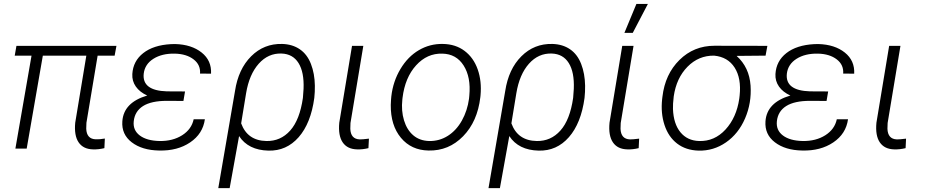

<svg xmlns="http://www.w3.org/2000/svg" viewBox="-20 -764 4756 987"><path d="M569.3 -478H481.9L424.3 -132.8L423.3 -102.5Q425.3 -49.3 472.2 -47.9Q490.7 -46.9 519 -51.8L516.6 -2.4Q486.3 4.9 458.5 3.9Q408.2 2.9 384.3 -32Q360.4 -66.9 366.7 -133.3L423.8 -478H200.2L117.2 0H59.1L142.1 -478H55.7L64.5 -528.3H578.6Z M608.9 -140.6Q615.7 -237.3 736.8 -272.9Q698.2 -290.5 678.2 -319.1Q658.2 -347.7 660.2 -383.3Q664.1 -450.2 716.6 -491.2Q769 -532.2 858.9 -537.1L880.9 -537.6Q964.8 -535.2 1016.6 -493.9Q1068.4 -452.6 1064.9 -385.3L1008.3 -385.7Q1011.7 -430.7 975.3 -458.7Q939 -486.8 878.9 -488.3Q813 -489.7 768.8 -461.9Q724.6 -434.1 718.8 -385.3Q709.5 -298.3 837.4 -294.4L931.2 -293.9L922.9 -245.1L837.9 -245.6Q757.8 -245.6 715.3 -218.8Q672.9 -191.9 667.5 -140.6Q662.6 -94.7 698.5 -67.6Q734.4 -40.5 800.3 -39.1Q868.2 -38.1 916.5 -68.8Q964.8 -99.6 975.6 -150.9H1033.2Q1022.9 -76.2 957.5 -32Q892.1 12.2 797.9 9.8Q710.4 8.3 657.2 -32.5Q604 -73.2 608.9 -140.6Z M1188 -295.9Q1205.1 -408.7 1271 -474.6Q1336.9 -540.5 1430.7 -538.1Q1483.4 -536.6 1521.2 -510.7Q1559.1 -484.9 1578.4 -435.3Q1597.7 -385.7 1598.6 -323.7Q1599.1 -291.5 1595.7 -260.7Q1578.1 -130.4 1515.4 -58.8Q1452.6 12.7 1359.9 10.3Q1256.3 7.8 1209 -64.5L1160.6 203.1H1102.1ZM1219.7 -129.9Q1252 -41 1349.6 -39.1Q1422.4 -37.6 1471.7 -92.8Q1521 -147.9 1537.1 -260.7L1540.5 -307.6Q1543.9 -393.1 1514.6 -439.9Q1485.4 -486.8 1427.2 -488.8Q1358.9 -491.2 1310.1 -436.5Q1261.2 -381.8 1245.1 -284.7Z M1847.7 -528.3 1781.7 -131.8 1780.8 -102.1Q1782.7 -48.8 1829.6 -47.4Q1841.3 -46.9 1876.5 -51.3L1874 -2.4Q1843.8 4.9 1815.9 3.9Q1765.6 2.9 1741.7 -32Q1717.8 -66.9 1724.1 -133.3L1789.6 -528.3Z M1987.8 0ZM1991.7 -269Q2000.5 -345.7 2038.6 -409.4Q2076.7 -473.1 2133.5 -506.3Q2190.4 -539.6 2256.8 -538.1Q2322.3 -537.1 2368.4 -502.2Q2414.6 -467.3 2435.8 -407Q2457 -346.7 2450.2 -273.4L2449.2 -264.2Q2434.6 -139.2 2360.6 -63.5Q2286.6 12.2 2183.1 9.8Q2094.2 8.3 2041 -55.7Q1987.8 -119.6 1988.8 -224.6L1990.2 -252.4ZM2048.3 -252.4Q2042 -194.3 2056.9 -145.3Q2071.8 -96.2 2104.5 -68.4Q2137.2 -40.5 2186 -39.1Q2238.8 -38.1 2282.5 -65.9Q2326.2 -93.8 2354.5 -144.5Q2382.8 -195.3 2391.1 -256.8L2392.6 -272.9Q2401.4 -367.2 2363.5 -427Q2325.7 -486.8 2253.9 -488.3Q2175.8 -490.7 2118.9 -428Q2062 -365.2 2049.3 -261.2Z M2577.1 -295.9Q2594.2 -408.7 2660.2 -474.6Q2726.1 -540.5 2819.8 -538.1Q2872.6 -536.6 2910.4 -510.7Q2948.2 -484.9 2967.5 -435.3Q2986.8 -385.7 2987.8 -323.7Q2988.3 -291.5 2984.9 -260.7Q2967.3 -130.4 2904.5 -58.8Q2841.8 12.7 2749 10.3Q2645.5 7.8 2598.1 -64.5L2549.8 203.1H2491.2ZM2608.9 -129.9Q2641.1 -41 2738.8 -39.1Q2811.5 -37.6 2860.8 -92.8Q2910.2 -147.9 2926.3 -260.7L2929.7 -307.6Q2933.1 -393.1 2903.8 -439.9Q2874.5 -486.8 2816.4 -488.8Q2748 -491.2 2699.2 -436.5Q2650.4 -381.8 2634.3 -284.7Z M3106.9 0ZM3236.8 -528.3 3170.9 -131.8 3169.9 -102.1Q3171.9 -48.8 3218.8 -47.4Q3230.5 -46.9 3265.6 -51.3L3263.2 -2.4Q3232.9 4.9 3205.1 3.9Q3154.8 2.9 3130.9 -32Q3106.9 -66.9 3113.3 -133.3L3178.7 -528.3ZM3251.5 -743.7H3310.5L3232.9 -595.2H3189.9Z M3915.5 -478 3766.6 -476.6Q3832 -418 3838.4 -323.7Q3844.2 -234.4 3810.1 -155.3Q3775.9 -76.2 3711.9 -32Q3647.9 12.2 3570.8 10.3Q3505.4 8.3 3460.7 -26.1Q3416 -60.5 3396 -121.3Q3376 -182.1 3383.8 -254.4L3385.3 -266.6Q3398.9 -382.8 3472.9 -455.8Q3546.9 -528.8 3652.8 -528.8L3924.8 -528.3ZM3439.5 -203.6Q3442.4 -127.4 3477.8 -84.2Q3513.2 -41 3573.7 -39.1Q3652.8 -36.6 3709.5 -98.1Q3766.1 -159.7 3780.3 -256.8L3782.2 -272.9Q3791.5 -361.3 3756.6 -416.3Q3721.7 -471.2 3650.9 -478Q3571.3 -479 3514.2 -420.9Q3457 -362.8 3443.4 -268.6Q3438.5 -227.5 3439.5 -203.6Z M3915 -140.6Q3921.9 -237.3 4043 -272.9Q4004.4 -290.5 3984.4 -319.1Q3964.4 -347.7 3966.3 -383.3Q3970.2 -450.2 4022.7 -491.2Q4075.2 -532.2 4165 -537.1L4187 -537.6Q4271 -535.2 4322.8 -493.9Q4374.5 -452.6 4371.1 -385.3L4314.5 -385.7Q4317.9 -430.7 4281.5 -458.7Q4245.1 -486.8 4185.1 -488.3Q4119.1 -489.7 4075 -461.9Q4030.8 -434.1 4024.9 -385.3Q4015.6 -298.3 4143.6 -294.4L4237.3 -293.9L4229 -245.1L4144 -245.6Q4064 -245.6 4021.5 -218.8Q3979 -191.9 3973.6 -140.6Q3968.8 -94.7 4004.6 -67.6Q4040.5 -40.5 4106.4 -39.1Q4174.3 -38.1 4222.7 -68.8Q4271 -99.6 4281.7 -150.9H4339.4Q4329.1 -76.2 4263.7 -32Q4198.2 12.2 4104 9.8Q4016.6 8.3 3963.4 -32.5Q3910.2 -73.2 3915 -140.6Z M4608.9 -528.3 4543 -131.8 4542 -102.1Q4543.9 -48.8 4590.8 -47.4Q4602.5 -46.9 4637.7 -51.3L4635.3 -2.4Q4605 4.9 4577.1 3.9Q4526.9 2.9 4502.9 -32Q4479 -66.9 4485.4 -133.3L4550.8 -528.3Z"/></svg>

Font: Roboto Light
Style: Italic
Weight: 300
Italic angle: -12°
Designer: Google
Version: Version 2.134; 2016; ttfautohint (v1.6)